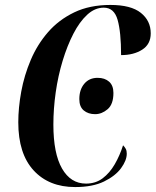

<svg xmlns="http://www.w3.org/2000/svg" viewBox="-20 -747 630 777"><path d="M284 10Q178 10 116 -57.5Q54 -125 54 -252Q54 -311 66 -376.5Q78 -442 104.5 -504.5Q131 -567 174.5 -617Q218 -667 280.5 -697Q343 -727 427 -727Q510 -727 550 -695Q590 -663 590 -612Q590 -568 555.5 -546Q521 -524 470 -524Q470 -617 456 -666.5Q442 -716 400 -716Q364 -716 333 -687.5Q302 -659 277 -610.5Q252 -562 233.5 -501Q215 -440 205.5 -373.5Q196 -307 196 -243Q196 -126 231 -65Q266 -4 328 -4Q367 -4 395.5 -25.5Q424 -47 444.5 -82.5Q465 -118 478 -159Q485 -152 489 -144.5Q493 -137 493 -125Q493 -98 470 -66.5Q447 -35 401 -12.5Q355 10 284 10ZM365 -285Q337 -285 319 -300Q301 -315 301 -346Q301 -384 321 -408Q341 -432 375 -432Q404 -432 421.5 -416.5Q439 -401 439 -371Q439 -325 415.5 -305Q392 -285 365 -285Z"/></svg>

Font: Noto Serif Display ExtraCondensed
Style: Bold Italic
Weight: 700
Width: 2
Italic angle: -12°
Designer: Monotype Design Team
Foundry: Monotype Imaging Inc.
Version: Version 2.009